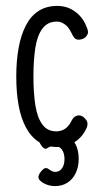

<svg xmlns="http://www.w3.org/2000/svg" viewBox="-20 -486 362 649"><path d="M175 11Q138 11 111.5 -6Q85 -23 68 -54.5Q51 -86 43 -129.5Q35 -173 35 -227Q35 -281 43 -324.5Q51 -368 67.5 -400Q84 -432 110.5 -449Q137 -466 173 -466Q197 -466 215.5 -457.5Q234 -449 248.5 -434Q263 -419 271 -399Q275 -391 277 -382Q279 -373 273 -365Q269 -359 263 -356Q257 -353 249 -352Q234 -350 226 -366Q220 -378 214.5 -387Q209 -396 202 -401.5Q195 -407 188 -410Q181 -413 172 -413Q141 -413 123.5 -389.5Q106 -366 99.5 -324.5Q93 -283 93 -227Q93 -172 99.5 -130.5Q106 -89 123 -65.5Q140 -42 170 -42Q181 -42 191 -46Q201 -50 209 -58.5Q217 -67 222 -78Q227 -88 233.5 -92Q240 -96 246 -96Q253 -96 259 -92.5Q265 -89 271 -81Q275 -76 275.5 -70.5Q276 -65 275 -60Q274 -55 271 -50Q262 -31 247.5 -17.5Q233 -4 214.5 3.5Q196 11 175 11ZM166 143Q146 143 129 134Q112 125 110 115Q109 107 116 97Q124 87 128 84.5Q132 82 136 82Q140 82 149 88.5Q158 95 167 95Q181 95 189.5 83Q198 71 198 52Q198 32 189.5 20Q181 8 167 8Q150 8 143.5 12.5Q137 17 134 17Q131 17 126.5 13.5Q122 10 116 0Q112 -7 110.5 -11Q109 -15 110 -18Q112 -24 122.5 -29Q133 -34 146 -37Q159 -40 167 -40Q191 -40 208.5 -28.5Q226 -17 236 3Q246 23 246 51Q246 78 236 99Q226 120 208 131.5Q190 143 166 143Z"/></svg>

Font: Fredoka Condensed Light
Style: Regular
Weight: 300
Width: 3
Designer: Ben Nathan
Foundry: Milena B. Brandão, Ben Nathan
Version: Version 2.001